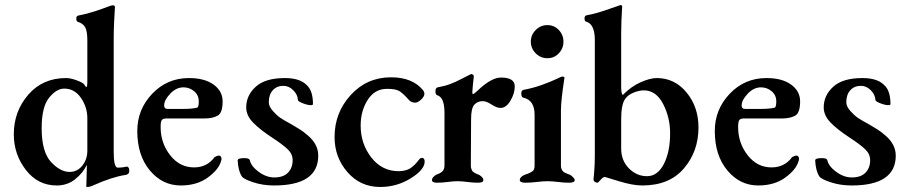

<svg xmlns="http://www.w3.org/2000/svg" viewBox="-20 -725 3619 765"><path d="M315 -389Q322 -378 324 -378Q328 -378 328 -402V-563Q328 -602 319 -617Q310 -632 290 -638Q284 -640 284 -651Q284 -662 292 -663Q328 -670 359.5 -680.5Q391 -691 407.5 -697.5Q424 -704 430 -704Q436 -704 438 -698Q438 -695 437 -679.5Q436 -664 434.5 -633.5Q433 -603 433 -564V-121Q433 -57 449 -57Q468 -57 484 -61Q488 -62 491.5 -58Q495 -54 495 -45Q495 -36 490 -32Q485 -28 480 -28Q427 -20 353 13Q339 20 327 20Q324 20 323.5 19.5Q323 19 324 17Q324 16 324 15Q324 8 325 -21Q326 -50 326 -61V-68Q310 -35 279 -10.5Q248 14 206 14Q131 14 83 -48Q35 -110 35 -190Q35 -281 92.5 -347.5Q150 -414 243 -414Q261 -414 285.5 -405Q310 -396 315 -389ZM236 -372Q205 -372 175.5 -335.5Q146 -299 146 -214Q146 -120 183 -80Q220 -40 257 -40Q288 -40 308 -65Q328 -90 328 -125V-254Q328 -298 302.5 -335Q277 -372 236 -372Z M733 -414Q795 -414 831 -388Q867 -362 867 -321Q867 -275 847 -264Q827 -253 795 -253H643Q630 -253 625 -247Q620 -241 620 -219Q620 -155 658 -106.5Q696 -58 753 -58Q805 -58 835 -99Q845 -105 852 -105Q859 -105 861.5 -98Q864 -91 861 -84Q852 -50 808.5 -18Q765 14 700 14Q627 14 577 -46Q527 -106 527 -203Q527 -289 586.5 -351.5Q646 -414 733 -414ZM711 -377Q682 -377 658 -351.5Q634 -326 634 -305Q634 -291 648 -291H710Q745 -291 765 -296Q772 -297 772 -321Q772 -346 753.5 -361.5Q735 -377 711 -377Z M1109 -383Q1083 -383 1067 -365.5Q1051 -348 1051 -318Q1051 -301 1067 -283Q1083 -265 1097 -255.5Q1111 -246 1137 -232Q1142 -229 1144 -228Q1164 -216 1175.5 -209Q1187 -202 1207 -185Q1227 -168 1237.5 -148Q1248 -128 1248 -105Q1248 14 1072 14Q1027 14 988 1Q949 -12 943 -23Q929 -45 927 -86Q927 -95 953 -95Q972 -95 975 -88Q980 -63 1010.5 -40.5Q1041 -18 1073 -18Q1109 -18 1127.5 -37Q1146 -56 1146 -87Q1146 -111 1127 -129.5Q1108 -148 1064 -177Q1015 -209 988 -237Q961 -265 961 -297Q961 -345 999 -379.5Q1037 -414 1115 -414Q1174 -414 1201 -387Q1227 -365 1227 -310Q1227 -306 1218 -306Q1206 -306 1186.5 -313.5Q1167 -321 1167 -327Q1166 -348 1148.5 -365.5Q1131 -383 1109 -383Z M1635 -316Q1620 -316 1611 -325Q1585 -354 1570.5 -362.5Q1556 -371 1522 -371Q1473 -371 1445 -327Q1417 -283 1417 -225Q1417 -152 1459.5 -97.5Q1502 -43 1568 -43Q1596 -43 1614 -54Q1632 -65 1652 -92Q1656 -96 1661 -96Q1672 -96 1672 -81Q1672 -49 1616.5 -14.5Q1561 20 1495 20Q1416 20 1364.5 -39Q1313 -98 1313 -179Q1313 -276 1377.5 -346.5Q1442 -417 1538 -417Q1624 -417 1666 -365Q1671 -358 1671 -352Q1671 -340 1657.5 -328Q1644 -316 1635 -316Z M1857 -250 1856 -65Q1856 -61 1856.5 -57.5Q1857 -54 1858.5 -51Q1860 -48 1861 -45.5Q1862 -43 1864.5 -41Q1867 -39 1868.5 -38Q1870 -37 1873 -35.5Q1876 -34 1877.5 -33Q1879 -32 1883 -30.5Q1887 -29 1888 -29Q1906 -18 1906 -8Q1906 3 1885 3Q1864 3 1842 0Q1820 -3 1803 -3Q1786 -3 1764 0Q1742 3 1721 3Q1701 3 1701 -8Q1701 -18 1718 -29Q1719 -29 1722.5 -30.5Q1726 -32 1727 -32.5Q1728 -33 1731.5 -34.5Q1735 -36 1736 -37Q1737 -38 1740 -40Q1743 -42 1744 -43.5Q1745 -45 1746.5 -47.5Q1748 -50 1749 -52.5Q1750 -55 1750.5 -58.5Q1751 -62 1751 -66V-276Q1751 -338 1721 -346Q1715 -348 1715 -362Q1715 -375 1724 -377Q1752 -382 1773.5 -390Q1795 -398 1819.5 -411Q1844 -424 1855 -429Q1856 -429 1856.5 -429.5Q1857 -430 1858 -430Q1863 -430 1868 -423Q1868 -420 1867 -412.5Q1866 -405 1864.5 -390Q1863 -375 1862 -360Q1862 -350 1864 -350Q1868 -350 1882 -363Q1937 -416 1976 -416Q2031 -416 2031 -381Q2031 -353 2014 -324Q1997 -295 1974 -295Q1959 -295 1938.5 -308.5Q1918 -322 1904 -322Q1882 -322 1869.5 -307.5Q1857 -293 1857 -250Z M2220 -420Q2229 -420 2229 -415Q2215 -324 2215 -286V-65Q2215 -61 2215.5 -57.5Q2216 -54 2217.5 -51Q2219 -48 2220.5 -45.5Q2222 -43 2224.5 -41Q2227 -39 2228.5 -38Q2230 -37 2234 -35.5Q2238 -34 2239.5 -33Q2241 -32 2245.5 -30.5Q2250 -29 2251 -29Q2269 -16 2270 -8Q2270 3 2248 3Q2227 3 2203.5 0Q2180 -3 2161 -3Q2143 -3 2119 0Q2095 3 2073 3Q2051 3 2051 -8Q2051 -19 2069 -28Q2071 -28 2072 -29Q2083 -33 2086 -34Q2089 -35 2097 -39.5Q2105 -44 2107.5 -50Q2110 -56 2110 -65V-268Q2110 -326 2065 -336Q2057 -338 2057 -352Q2057 -365 2066 -367Q2104 -374 2140 -387Q2176 -400 2196.5 -410Q2217 -420 2220 -420ZM2114.5 -512.5Q2095 -532 2095 -559Q2095 -586 2114.5 -605.5Q2134 -625 2161 -625Q2188 -625 2206.5 -605.5Q2225 -586 2225 -559Q2225 -532 2206.5 -512.5Q2188 -493 2161 -493Q2134 -493 2114.5 -512.5Z M2350 -105V-566Q2350 -629 2315 -639Q2309 -640 2309 -652Q2309 -662 2317 -664Q2344 -669 2367 -676Q2390 -683 2415 -692Q2440 -701 2450 -704Q2451 -704 2451 -704.5Q2451 -705 2452 -705Q2459 -705 2459 -698Q2459 -697 2458 -682Q2457 -667 2456 -641.5Q2455 -616 2455 -591V-381Q2455 -348 2462 -347Q2494 -380 2532 -397Q2570 -414 2597 -414Q2668 -414 2715.5 -356.5Q2763 -299 2763 -217Q2763 -122 2705 -54Q2647 14 2539 14Q2501 14 2446 -3Q2391 -20 2390 -20Q2383 -20 2373 -8.5Q2363 3 2361 3Q2355 3 2350 -0.5Q2345 -4 2345 -9V-14Q2346 -20 2346.5 -28.5Q2347 -37 2348 -48.5Q2349 -60 2349.5 -75Q2350 -90 2350 -105ZM2558 -23Q2600 -23 2625 -71.5Q2650 -120 2650 -194Q2650 -257 2622 -311Q2594 -365 2545 -365Q2527 -365 2504.5 -356Q2482 -347 2471 -331Q2455 -309 2455 -250V-133Q2455 -85 2486 -54Q2517 -23 2558 -23Z M3034 -414Q3096 -414 3132 -388Q3168 -362 3168 -321Q3168 -275 3148 -264Q3128 -253 3096 -253H2944Q2931 -253 2926 -247Q2921 -241 2921 -219Q2921 -155 2959 -106.5Q2997 -58 3054 -58Q3106 -58 3136 -99Q3146 -105 3153 -105Q3160 -105 3162.5 -98Q3165 -91 3162 -84Q3153 -50 3109.5 -18Q3066 14 3001 14Q2928 14 2878 -46Q2828 -106 2828 -203Q2828 -289 2887.5 -351.5Q2947 -414 3034 -414ZM3012 -377Q2983 -377 2959 -351.5Q2935 -326 2935 -305Q2935 -291 2949 -291H3011Q3046 -291 3066 -296Q3073 -297 3073 -321Q3073 -346 3054.5 -361.5Q3036 -377 3012 -377Z M3410 -383Q3384 -383 3368 -365.5Q3352 -348 3352 -318Q3352 -301 3368 -283Q3384 -265 3398 -255.5Q3412 -246 3438 -232Q3443 -229 3445 -228Q3465 -216 3476.5 -209Q3488 -202 3508 -185Q3528 -168 3538.5 -148Q3549 -128 3549 -105Q3549 14 3373 14Q3328 14 3289 1Q3250 -12 3244 -23Q3230 -45 3228 -86Q3228 -95 3254 -95Q3273 -95 3276 -88Q3281 -63 3311.5 -40.5Q3342 -18 3374 -18Q3410 -18 3428.5 -37Q3447 -56 3447 -87Q3447 -111 3428 -129.5Q3409 -148 3365 -177Q3316 -209 3289 -237Q3262 -265 3262 -297Q3262 -345 3300 -379.5Q3338 -414 3416 -414Q3475 -414 3502 -387Q3528 -365 3528 -310Q3528 -306 3519 -306Q3507 -306 3487.5 -313.5Q3468 -321 3468 -327Q3467 -348 3449.5 -365.5Q3432 -383 3410 -383Z"/></svg>

Font: EB Garamond 12
Style: Bold
Weight: 700
Version: Version 0.016